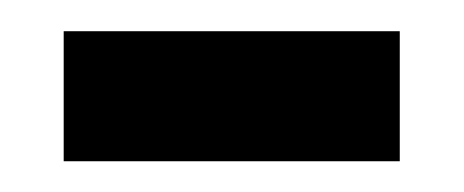

<svg xmlns="http://www.w3.org/2000/svg" viewBox="-20 -270 297 123"><path d="M20.8 -166.7V-250H236.1V-166.7Z"/></svg>

Font: Afacad Flux Medium
Style: Regular
Weight: 500
Designer: Kristian Moeller
Foundry: Dicotype
Version: Version 1.100